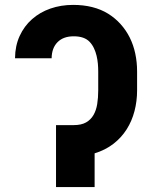

<svg xmlns="http://www.w3.org/2000/svg" viewBox="-20 -757 616 777"><path d="M40.8 -521.3Q41.2 -571.4 59.5 -611.3Q77.8 -651.3 109.6 -679.3Q141.3 -707.4 183.9 -722.3Q226.6 -737.2 275.9 -737.2Q359.4 -737.2 417.3 -701.7Q446 -683.9 468 -659.4Q490.1 -634.9 505 -605.1Q519.9 -575.3 527.3 -540.7Q534.8 -506 534.8 -468V-391.3Q534.8 -347.7 524.3 -307.4Q513.8 -267 492.5 -233.5Q471.2 -199.9 438.9 -174.9Q406.6 -149.9 362.9 -136.4V0H206.7V-250.7H278.4Q308.9 -250.7 328.1 -261.5Q347.3 -272.4 358.3 -291.4Q369.3 -310.4 373.4 -335.9Q377.5 -361.5 377.5 -391.3V-468Q377.5 -483 376.1 -499.1Q374.6 -515.3 370.9 -531.1Q367.2 -546.9 360.4 -561.4Q353.7 -576 343 -587.4Q321.7 -610.1 278.4 -610.1Q236.5 -610.1 213.1 -586.6Q189.6 -563.2 188.9 -521.3Z"/></svg>

Font: Inter P
Style: Bold
Weight: 700
Designer: Rasmus Andersson
Foundry: rsms
Version: Version 3.018;git-588b23468